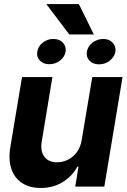

<svg xmlns="http://www.w3.org/2000/svg" viewBox="-20 -930 631 957"><path d="M387.2 -231.9 439.9 -545.9H590.8L500 0H355L371.1 -99.1H365.2Q340.3 -51.8 292 -22.2Q243.7 7.3 182.6 6.8Q127.4 6.8 89.8 -17.8Q52.2 -42.5 36.6 -88.4Q21 -134.3 31.7 -198.2L89.8 -545.9H241.2L188 -224.6Q180.2 -176.8 201.2 -148.7Q222.2 -120.6 265.1 -121.1Q292 -121.1 317.9 -133.5Q343.8 -146 362.5 -170.9Q381.3 -195.8 387.2 -231.9ZM166 -672.9Q169.4 -698.2 192.6 -717Q215.8 -735.8 245.6 -735.8Q276.9 -735.8 293.7 -717.3Q310.5 -698.7 307.1 -672.9Q302.7 -646.5 279.5 -628.2Q256.3 -609.9 225.6 -609.9Q195.8 -609.9 178.5 -628.2Q161.1 -646.5 166 -672.9ZM413.1 -671.9Q417 -699.2 440.7 -717.5Q464.4 -735.8 494.6 -735.8Q524.9 -735.8 541.7 -717Q558.6 -698.2 555.2 -671.9Q550.3 -646.5 527.3 -627.9Q504.4 -609.4 473.6 -609.4Q442.9 -609.4 425.8 -627.9Q408.7 -646.5 413.1 -671.9ZM373 -909.7 447.8 -758.3H325.2L210.9 -909.7Z"/></svg>

Font: Inter Tight
Style: Bold Italic
Weight: 700
Italic angle: -9.39999°
Designer: Rasmus Andersson
Foundry: rsms
Version: Version 3.004